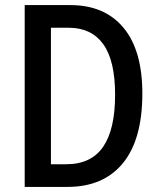

<svg xmlns="http://www.w3.org/2000/svg" viewBox="-20 -734 629 754"><path d="M539 -367Q539 -186 462.5 -93Q386 0 245 0H77V-714H256Q391 -714 465 -625Q539 -536 539 -367ZM432 -362Q432 -496 385.5 -560.5Q339 -625 250 -625H180V-89H240Q338 -89 385 -157.5Q432 -226 432 -362Z"/></svg>

Font: Noto Sans Khmer Condensed Medium
Style: Regular
Weight: 500
Width: 3
Designer: Danh Hong and the Monotype Design Team
Foundry: Monotype Imaging Inc.
Version: Version 2.004; ttfautohint (v1.8.4.7-5d5b)